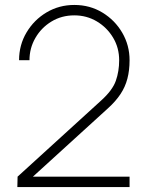

<svg xmlns="http://www.w3.org/2000/svg" viewBox="-20 -755 593 775"><path d="M50 0 51 -42 388 -349Q434 -390.5 447.5 -428.8Q461 -467 461 -512Q461 -562 436.5 -603Q412 -644 371 -668.5Q330 -693 280 -693Q228.5 -693 187.5 -668Q146.5 -643 122.8 -601.8Q99 -560.5 99 -512H57Q57 -573.5 87.2 -624.2Q117.5 -675 168 -705Q218.5 -735 280 -735Q343 -735 393.5 -704.2Q444 -673.5 473.5 -622.8Q503 -572 503 -512Q503 -471 494.2 -437.5Q485.5 -404 466.2 -375Q447 -346 416 -318L80 -12L68 -42H503V0Z"/></svg>

Font: Manrope ExtraLight
Style: Regular
Weight: 200
Designer: Mikhail Sharanda
Foundry: Mikhail Sharanda
Version: Version 4.505